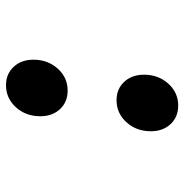

<svg xmlns="http://www.w3.org/2000/svg" viewBox="-7 -597 614 640"><g transform="rotate(90 300.0 -277.0)"><path d="M264 10Q226.5 10 202.8 -15.5Q179 -41 179 -81.5Q179 -129.5 208.8 -162.5Q238.5 -195.5 282 -195.5Q320 -195.5 343.8 -170Q367.5 -144.5 367.5 -104.5Q367.5 -56 337.5 -23Q307.5 10 264 10ZM314 -358.5Q276.5 -358.5 252.8 -384Q229 -409.5 229 -450Q229 -498 258.8 -531Q288.5 -564 332 -564Q370 -564 393.8 -538.5Q417.5 -513 417.5 -473Q417.5 -424.5 387.5 -391.5Q357.5 -358.5 314 -358.5Z"/></g></svg>

Font: Spline Sans Mono SemiBold
Style: Italic
Weight: 600
Italic angle: -4°
Monospace: yes
Version: Version 1.004